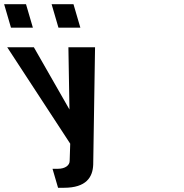

<svg xmlns="http://www.w3.org/2000/svg" viewBox="-104 -700 870 910"><path d="M198.7 190C305.2 190 335.5 139.7 337.8 80L346.5 -476H220.2L225.2 -181L56.5 -476H-69.8L228.8 -19L226.2 62C226.5 82.6 206.4 100 169.9 100H144.9L171.2 190ZM173 -569H276.8L244.3 -680H140.6ZM-52 -569H51.8L19.3 -680H-84.4Z"/></svg>

Font: Din Kursivschrift
Style: BreitLeft
Weight: 400
Version: Version 1.089